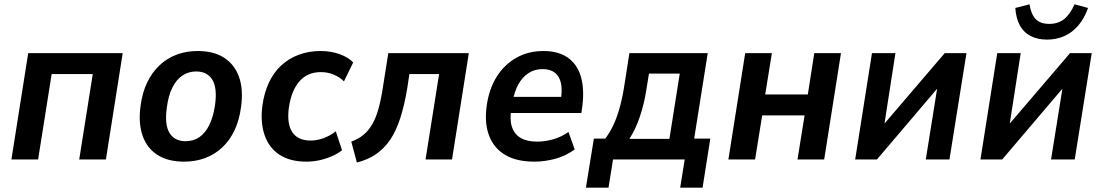

<svg xmlns="http://www.w3.org/2000/svg" viewBox="-20 -741 5124 892"><path d="M33 0 111 -494H550L472 0H348L411 -397H220L157 0Z M835 10Q761 10 712 -21Q663 -52 642.5 -110.5Q622 -169 633 -249Q641 -311 664 -358.5Q687 -406 722 -438.5Q757 -471 801.5 -487.5Q846 -504 899 -504Q973 -504 1021.5 -472.5Q1070 -441 1090.5 -383.5Q1111 -326 1100 -245Q1092 -183 1069.5 -135.5Q1047 -88 1012 -55.5Q977 -23 932.5 -6.5Q888 10 835 10ZM842 -85Q879 -85 906.5 -104Q934 -123 952.5 -160.5Q971 -198 979 -253Q990 -332 966.5 -370.5Q943 -409 891 -409Q856 -409 827.5 -390Q799 -371 780.5 -333.5Q762 -296 755 -241Q744 -162 767.5 -123.5Q791 -85 842 -85Z M1403 10Q1327 10 1278 -22.5Q1229 -55 1209 -114Q1189 -173 1199 -250Q1207 -309 1229 -356.5Q1251 -404 1286 -436.5Q1321 -469 1367.5 -486.5Q1414 -504 1469 -504Q1517 -504 1557.5 -489.5Q1598 -475 1621 -451L1578 -363Q1558 -383 1530 -394.5Q1502 -406 1471 -406Q1439 -406 1414 -395Q1389 -384 1370.5 -362.5Q1352 -341 1340 -311Q1328 -281 1322 -241Q1312 -166 1338 -127Q1364 -88 1423 -88Q1453 -88 1484 -99.5Q1515 -111 1540 -131L1569 -43Q1549 -27 1521.5 -15Q1494 -3 1464 3.5Q1434 10 1403 10Z M1638 14 1612 -83Q1645 -95 1668.5 -114.5Q1692 -134 1709 -163Q1726 -192 1738 -234.5Q1750 -277 1759 -336L1784 -494H2158L2080 0H1957L2020 -397H1882L1872 -331Q1859 -253 1840 -193.5Q1821 -134 1793.5 -93Q1766 -52 1728 -25.5Q1690 1 1638 14Z M2463 10Q2380 10 2327.5 -21Q2275 -52 2252.5 -110Q2230 -168 2241 -249Q2252 -328 2287.5 -384.5Q2323 -441 2378.5 -472.5Q2434 -504 2505 -504Q2574 -504 2617.5 -473.5Q2661 -443 2678 -387Q2695 -331 2686 -252L2681 -216H2336L2347 -291H2603L2585 -273Q2593 -323 2586 -355Q2579 -387 2557.5 -403.5Q2536 -420 2501 -420Q2464 -420 2435.5 -401.5Q2407 -383 2388.5 -349.5Q2370 -316 2361 -268L2356 -239Q2347 -187 2358 -152.5Q2369 -118 2398.5 -100.5Q2428 -83 2475 -83Q2512 -83 2550.5 -94Q2589 -105 2621 -128L2650 -47Q2610 -17 2560.5 -3.5Q2511 10 2463 10Z M2702 131 2739 -97H2792Q2815 -128 2831.5 -164Q2848 -200 2860.5 -246.5Q2873 -293 2882 -353L2904 -494H3268L3205 -97H3280L3244 131H3140L3161 0H2828L2807 131ZM2904 -96H3090L3138 -399H2995L2983 -325Q2973 -259 2952.5 -198.5Q2932 -138 2904 -96Z M3364 0 3442 -494H3566L3535 -302H3733L3763 -494H3887L3809 0H3685L3718 -205H3521L3488 0Z M3953 0 4031 -494H4140L4083 -127H4055L4369 -494H4470L4391 0H4281L4340 -368H4367L4054 0Z M4535 0 4613 -494H4722L4665 -127H4637L4951 -494H5052L4973 0H4863L4922 -368H4949L4636 0ZM4844 -557Q4800 -557 4767.5 -574Q4735 -591 4717.5 -624Q4700 -657 4697 -704L4763 -721Q4770 -675 4791.5 -652.5Q4813 -630 4855 -630Q4896 -630 4924 -652.5Q4952 -675 4972 -721L5035 -704Q5018 -656 4990 -623Q4962 -590 4925 -573.5Q4888 -557 4844 -557Z"/></svg>

Font: Nunito Sans 10pt SemiCondensed
Style: Bold Italic
Weight: 700
Width: 4
Italic angle: -9°
Designer: Vernon Adams
Foundry: Vernon Adams
Version: Version 3.101;gftools[0.9.27]